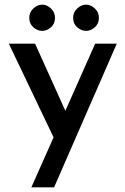

<svg xmlns="http://www.w3.org/2000/svg" viewBox="-20 -606 540 827"><path d="M115 201 390 -418H483L213 201ZM219 3 18 -418H131L298 -48ZM106 -529Q106 -553 123.5 -569.5Q141 -586 162 -586Q182 -586 199.5 -569.5Q217 -553 217 -529Q217 -504 199.5 -488.5Q182 -473 162 -473Q141 -473 123.5 -488.5Q106 -504 106 -529ZM295 -529Q295 -553 312.5 -569.5Q330 -586 351 -586Q371 -586 388.5 -569.5Q406 -553 406 -529Q406 -504 388.5 -488.5Q371 -473 351 -473Q330 -473 312.5 -488.5Q295 -504 295 -529Z"/></svg>

Font: Reem Kufi
Style: Regular
Weight: 400
Designer: Khaled Hosny
Version: Version 1.6